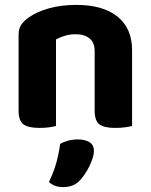

<svg xmlns="http://www.w3.org/2000/svg" viewBox="-20 -516 617 785"><path d="M367 -307Q367 -342 346 -359Q325 -376 290 -376Q266 -376 246 -370Q226 -364 209 -355V-1Q199 2 181 4.5Q163 7 141 7Q96 7 76 -7.5Q56 -22 56 -64V-373Q56 -399 67 -415Q78 -431 98 -445Q130 -468 180.5 -482Q231 -496 292 -496Q401 -496 460.5 -448Q520 -400 520 -311V-1Q509 2 491 4.5Q473 7 451 7Q406 7 386.5 -7.5Q367 -22 367 -64ZM309 219Q294 236 276 242.5Q258 249 238 249Q202 249 180 228Q200 187 210.5 148.5Q221 110 226 72Q240 64 259 59Q278 54 298 54Q327 54 345.5 65Q364 76 364 102Q364 114 359 130Q354 146 346 162.5Q338 179 328 194Q318 209 309 219Z"/></svg>

Font: Baloo Tammudu 2
Style: Bold
Weight: 700
Designer: Maithili Shingre, Omkar Shende and Ek Type
Foundry: Ek Type
Version: Version 1.640;hotconv 1.0.111;makeotfexe 2.5.65597; ttfautoh